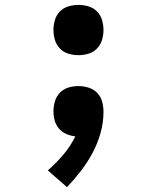

<svg xmlns="http://www.w3.org/2000/svg" viewBox="-20 -548 640 783"><path d="M253 215 175 147Q209 117 238.5 82.5Q268 48 287 8Q268 6 250.5 -1.5Q233 -9 220.5 -23.5Q208 -38 203 -56.5Q198 -75 198 -94Q198 -115 204 -135Q210 -155 224.5 -170Q239 -185 259 -191Q279 -197 300 -197Q321 -197 341.5 -190.5Q362 -184 376.5 -169Q391 -154 396.5 -133.5Q402 -113 402 -92Q402 -48 390 -5.5Q378 37 357.5 75.5Q337 114 310 149Q283 184 253 215ZM300 -323Q279 -323 259 -329Q239 -335 224.5 -350Q210 -365 204 -385Q198 -405 198 -426Q198 -446 204 -466.5Q210 -487 224.5 -501.5Q239 -516 259 -522Q279 -528 300 -528Q321 -528 341 -522Q361 -516 375.5 -501.5Q390 -487 396 -466.5Q402 -446 402 -426Q402 -405 396 -385Q390 -365 375.5 -350Q361 -335 341 -329Q321 -323 300 -323Z"/></svg>

Font: Iosevka HT Extrabold Extended
Style: Regular
Weight: 800
Width: 7
Monospace: yes
Designer: Belleve Invis
Foundry: Belleve Invis
Version: Version 32.3.0; ttfautohint (v1.8.4)